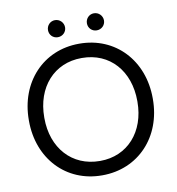

<svg xmlns="http://www.w3.org/2000/svg" viewBox="-92 -939 950 1030"><g transform="rotate(-10 382.5 -424.0)"><path d="M276 -763C302 -763 323 -783 323 -809C323 -835 302 -856 276 -856C250 -856 230 -835 230 -809C230 -783 250 -763 276 -763ZM488 -763C514 -763 535 -783 535 -809C535 -835 514 -856 488 -856C462 -856 442 -835 442 -809C442 -783 462 -763 488 -763ZM45 -348C45 -142 185 8 381 8H383C579 8 720 -142 720 -348V-352C720 -559 579 -709 383 -709H381C185 -709 45 -558 45 -352ZM129 -348V-352C129 -516 231 -631 381 -631H383C535 -631 636 -516 636 -352V-348C636 -185 534 -70 385 -70H383C231 -70 129 -185 129 -348Z"/></g></svg>

Font: Fixel Display Regular
Style: Regular
Weight: 400
Designer: AlfaBravo + MacPaw
Foundry: Kyrylo Tkachov, Marchela Mozhyna, Serhii Makarenko, Maria Weinstein, Zakhar Kryvoshyya
Version: Version 1.211